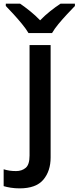

<svg xmlns="http://www.w3.org/2000/svg" viewBox="-79 -786 428 1046"><path d="M27.8 240.2Q2.4 240.2 -20.5 236.6Q-43.5 232.9 -59.1 228V136.2Q-43 141.1 -27.1 143.6Q-11.2 146 8.8 146Q40 146 61 128.4Q82 110.8 82 61.5V-540.5H196.8V71.8Q196.8 146 157 193.1Q117.2 240.2 27.8 240.2ZM76.2 -606Q63 -628.4 40.8 -655.5Q18.6 -682.6 -5.1 -708.5Q-28.8 -734.4 -47.4 -753.4V-766.1H30.3Q56.2 -748.5 85 -725.3Q113.8 -702.1 139.6 -675.3Q165.5 -702.1 195.1 -725.6Q224.6 -749 251 -766.1H329.1V-753.4Q310.5 -734.4 286.4 -708.5Q262.2 -682.6 239.7 -655.5Q217.3 -628.4 204.6 -606Z"/></svg>

Font: Open Sans SemiBold
Style: Regular
Weight: 600
Designer: Monotype Design Team
Foundry: Monotype Imaging Inc.
Version: Version 3.003; ttfautohint (v1.8.4)